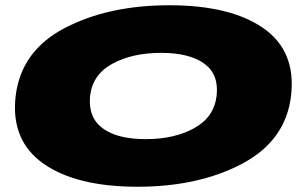

<svg xmlns="http://www.w3.org/2000/svg" viewBox="-20 -702 1170 730"><path d="M503 8Q735 8 900.5 -79.5Q1066 -167 1086.5 -337Q1106.5 -508 981.2 -595Q856 -682 624 -682Q392 -682 226.2 -595.5Q60.5 -509 39.5 -337Q20 -168 145 -80Q270 8 503 8ZM534.5 -173Q425.5 -173 370 -214.5Q314.5 -256 322.5 -337Q332 -419 407.8 -460Q483.5 -501 592.5 -501Q700.5 -501 756.8 -460Q813 -419 803.5 -337Q793.5 -256 718 -214.5Q642.5 -173 534.5 -173Z"/></svg>

Font: Anybody ExtraExpanded Black
Style: Italic
Weight: 900
Width: 8
Italic angle: -10°
Version: Version 1.113;gftools[0.9.25]